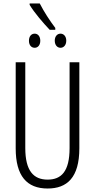

<svg xmlns="http://www.w3.org/2000/svg" viewBox="-20 -1071 544 1101"><path d="M208 -1051H150V-1043C177 -998 228 -939 265 -900H297V-911C265 -953 232 -1004 208 -1051ZM179 -878C159 -878 146 -862 146 -837C146 -813 159 -797 179 -797C197 -797 211 -812 211 -837C211 -863 197 -878 179 -878ZM327 -878C308 -878 294 -862 294 -838C294 -813 308 -797 327 -797C345 -797 360 -812 360 -838C360 -863 345 -878 327 -878ZM435 -714H379V-222C379 -87 331 -41 253 -41C172 -41 125 -92 125 -222V-714H70V-220C70 -62 134 10 253 10C364 10 435 -52 435 -221Z"/></svg>

Font: Noto Sans UI Condensed Light
Style: Regular
Weight: 300
Width: 3
Designer: Monotype Design Team
Foundry: Monotype Imaging Inc.
Version: Version 1.901